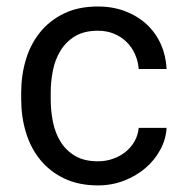

<svg xmlns="http://www.w3.org/2000/svg" viewBox="-20 -558 563 588"><path d="M280.3 -64C252 -64 228.5 -69.5 210 -80.6C191.4 -91.6 176.6 -106.1 165.5 -124C154.5 -141.9 146.6 -162.2 142.1 -184.8C137.5 -207.4 135.3 -230.5 135.3 -253.9V-274.4C135.3 -297.2 137.5 -319.9 142.1 -342.5C146.6 -365.2 154.5 -385.5 165.8 -403.6C177 -421.6 191.8 -436.2 210.2 -447.3C228.6 -458.3 251.8 -463.9 279.8 -463.9C298 -463.9 314.5 -460.8 329.3 -454.6C344.2 -448.4 356.9 -440 367.7 -429.4C378.4 -418.9 387 -406.5 393.3 -392.3C399.7 -378.2 403.5 -363 404.8 -346.7H490.2C488.9 -373.7 483.1 -398.9 472.7 -422.4C462.2 -445.8 447.8 -466.1 429.4 -483.2C411.1 -500.2 389.2 -513.7 364 -523.4C338.8 -533.2 310.7 -538.1 279.8 -538.1C240.1 -538.1 205.6 -531 176.3 -516.8C147 -502.7 122.6 -483.6 103 -459.5C83.5 -435.4 68.9 -407.4 59.3 -375.5C49.7 -343.6 44.9 -309.9 44.9 -274.4V-253.9C44.9 -218.4 49.7 -184.7 59.3 -152.8C68.9 -120.9 83.5 -92.9 103 -68.8C122.6 -44.8 147.1 -25.6 176.5 -11.5C206 2.7 240.6 9.8 280.3 9.8C308.3 9.8 334.7 5 359.6 -4.6C384.5 -14.2 406.4 -27.1 425.3 -43.2C444.2 -59.3 459.4 -78 470.9 -99.4C482.5 -120.7 488.9 -143.1 490.2 -166.5H404.8C403.5 -151.9 399.3 -138.3 392.3 -125.7C385.3 -113.2 376.2 -102.4 365 -93.3C353.8 -84.1 340.8 -77 326.2 -71.8C311.5 -66.6 296.2 -64 280.3 -64Z"/></svg>

Font: Dirooz FD
Style: FD
Weight: 400
Foundry: DejaVu fonts team - Redesigned by Saber Rastikerdar
Version: Version 0.2.1